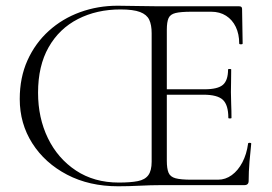

<svg xmlns="http://www.w3.org/2000/svg" viewBox="-20 -647 950 671"><path d="M393 4Q292 4 214.5 -36.5Q137 -77 93 -146Q49 -215 49 -301Q49 -376 76 -436Q103 -496 150.5 -539Q198 -582 260 -604.5Q322 -627 391 -627Q419 -627 460.5 -626Q502 -625 536 -625H816Q826 -625 826 -616L828 -495Q828 -492 822 -492Q816 -492 816 -495Q816 -528 804 -553Q792 -578 770 -592Q748 -606 718 -606H649Q612 -606 593.5 -601.5Q575 -597 569 -583.5Q563 -570 563 -543V-85Q563 -58 569 -43.5Q575 -29 593.5 -24Q612 -19 649 -19H742Q768 -19 790 -35Q812 -51 827 -79.5Q842 -108 847 -145Q847 -148 852.5 -148Q858 -148 858 -145Q855 -119 852 -82.5Q849 -46 849 -15Q849 0 834 0H542Q508 0 468.5 2Q429 4 393 4ZM778 -235Q778 -280 759 -298Q740 -316 691 -316H538V-335H695Q741 -335 759 -350.5Q777 -366 777 -404Q777 -406 782.5 -406Q788 -406 788 -404Q788 -375 787.5 -359Q787 -343 787 -325Q787 -303 788 -281.5Q789 -260 789 -235Q789 -233 783.5 -233Q778 -233 778 -235ZM395 -9Q436 -9 461.5 -14Q487 -19 498.5 -35Q510 -51 510 -82V-531Q510 -560 501.5 -578Q493 -596 469.5 -605Q446 -614 401 -614Q318 -614 252.5 -580.5Q187 -547 150 -482Q113 -417 113 -323Q113 -235 147.5 -164Q182 -93 245.5 -51Q309 -9 395 -9Z"/></svg>

Font: Cormorant Light
Style: Regular
Weight: 300
Designer: Christian Thalmann (Catharsis Fonts)
Foundry: Catharsis Fonts
Version: Version 4.000